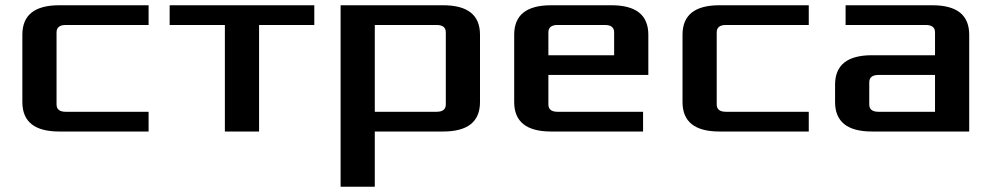

<svg xmlns="http://www.w3.org/2000/svg" viewBox="-20 -500 3770 730"><path d="M65 -112V-368Q65 -480 205 -480H545V-405H230Q195 -405 195 -377V-103Q195 -75 230 -75H545V0H205Q65 0 65 -112Z M625 -405V-480H1175V-405H965V0H835V-405Z M1275 210V-480H1665Q1805 -480 1805 -368V-112Q1805 0 1665 0H1405V210ZM1405 -75H1640Q1675 -75 1675 -103V-377Q1675 -405 1640 -405H1405Z M1935 -112V-368Q1935 -480 2075 -480H2305Q2445 -480 2445 -368V-215H2065V-103Q2065 -75 2100 -75H2425V0H2075Q1935 0 1935 -112ZM2065 -290H2315V-377Q2315 -405 2280 -405H2100Q2065 -405 2065 -377Z M2575 -112V-368Q2575 -480 2715 -480H3055V-405H2740Q2705 -405 2705 -377V-103Q2705 -75 2740 -75H3055V0H2715Q2575 0 2575 -112Z M3155 -112V-178Q3155 -290 3295 -290H3535V-377Q3535 -405 3500 -405H3195V-480H3525Q3665 -480 3665 -368V0H3295Q3155 0 3155 -112ZM3285 -103Q3285 -75 3320 -75H3535V-215H3320Q3285 -215 3285 -187Z"/></svg>

Font: Xolonium
Style: Regular
Weight: 400
Designer: Severin Meyer
Version: Version 4.2